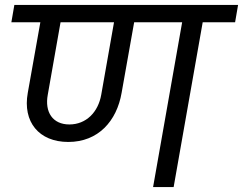

<svg xmlns="http://www.w3.org/2000/svg" viewBox="-20 -760 987 780"><path d="M257.4 -183.3C379 -183.3 454.3 -268.1 474.1 -383.1L530 -697.5H448.1L391.3 -375.3C378.9 -304.3 330.2 -254.4 261.7 -254.4C194.3 -254.4 160.9 -304.3 174.1 -375.3L230.9 -697.5H148.9L92.9 -383.1C71.4 -265.1 138 -183.3 257.4 -183.3ZM685.4 0 808.4 -697.5H724.9L601.9 0ZM935.1 -669.6 947.2 -740H38.3L26.2 -669.6Z"/></svg>

Font: Poppins Devanagari Thin
Style: Italic
Weight: 100
Italic angle: -10°
Designer: Ninad Kale (Devanagari), Jonny Pinhorn (Latin)
Foundry: Indian Type Foundry
Version: 4.005